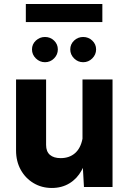

<svg xmlns="http://www.w3.org/2000/svg" viewBox="-20 -933 640 958"><path d="M490.7 -913.1H108.9V-822.8H490.7ZM139.6 -686.5Q139.6 -660.6 158.9 -641.6Q178.2 -622.6 204.6 -622.6Q231 -622.6 249.8 -641.6Q268.6 -660.6 268.6 -686.5Q268.6 -712.4 249.8 -730.5Q231 -748.5 204.6 -748.5Q178.2 -748.5 158.9 -730.5Q139.6 -712.4 139.6 -686.5ZM330.6 -686.5Q330.6 -660.6 349.6 -641.6Q368.7 -622.6 395 -622.6Q421.4 -622.6 440.4 -641.6Q459.5 -660.6 459.5 -686.5Q459.5 -712.4 440.4 -730.5Q421.4 -748.5 395 -748.5Q368.7 -748.5 349.6 -730.5Q330.6 -712.4 330.6 -686.5ZM391.6 -536.6V-129.4L398.9 0H541.5V-536.6ZM60.1 -182.1Q60.1 -127.9 83.5 -85.7Q106.9 -43.5 147.5 -19.3Q188 4.9 238.8 4.9Q288.1 4.9 326.2 -18.1Q364.3 -41 387.2 -82.8Q410.2 -124.5 413.1 -181.2L391.6 -240.7Q382.3 -192.9 354 -168.5Q325.7 -144 282.7 -144Q248 -144 229 -160.4Q210 -176.8 210 -210V-536.6H60.1Z"/></svg>

Font: Estedad-FD-VF Thin
Style: Regular
Weight: 100
Designer: Amin Abedi
Version: Version 5.0